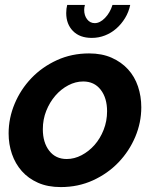

<svg xmlns="http://www.w3.org/2000/svg" viewBox="-20 -750 626 780"><path d="M227 10Q174 10 134.5 -7.5Q95 -25 68.5 -55Q42 -85 28.5 -124.5Q15 -164 15 -208Q15 -270 39.5 -328.5Q64 -387 107.5 -432.5Q151 -478 211 -505.5Q271 -533 342 -533Q394 -533 433.5 -515.5Q473 -498 500 -468.5Q527 -439 540.5 -399Q554 -359 554 -314Q554 -252 529.5 -194Q505 -136 461.5 -90.5Q418 -45 358 -17.5Q298 10 227 10ZM251 -104Q282 -104 311.5 -119.5Q341 -135 364 -161Q387 -187 401 -222.5Q415 -258 415 -298Q415 -352 389 -385.5Q363 -419 318 -419Q287 -419 257.5 -403.5Q228 -388 205 -361.5Q182 -335 168 -300Q154 -265 154 -225Q154 -171 180 -137.5Q206 -104 251 -104ZM365 -656Q386 -656 406.5 -677Q427 -698 437 -730H509Q503 -701 488 -676.5Q473 -652 452.5 -634Q432 -616 406.5 -606Q381 -596 353 -596Q304 -596 276.5 -624Q249 -652 249 -697Q249 -715 253 -730H325Q322 -719 322 -710Q322 -687 334 -671.5Q346 -656 365 -656Z"/></svg>

Font: PTCRaleway
Style: Bold Italic
Weight: 700
Italic angle: -12°
Designer: Matt McInerney, Pablo Impallari, Rodrigo Fuenzalida
Foundry: Matt McInerney, Pablo Impallari, Rodrigo Fuenzalida
Version: Version 3.000g; ttfautohint (v1.5) -l 8 -r 28 -G 28 -x 14 -D